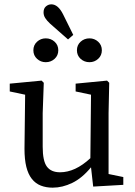

<svg xmlns="http://www.w3.org/2000/svg" viewBox="-20 -853 623 886"><path d="M549 0 410 8 400 -81Q359 -31 313.5 -9Q268 13 223 13Q193 13 168.5 3.5Q144 -6 127 -27.5Q110 -49 101.5 -83Q93 -117 93 -167L96 -416L25 -431V-467L172 -481L182 -471L177 -331V-176Q177 -110 196.5 -84Q216 -58 257 -58Q327 -58 397 -123L400 -416L329 -431V-467L474 -481L484 -471L481 -331V-50L549 -36ZM134 -621Q134 -645 151 -660.5Q168 -676 191 -676Q215 -676 232 -660.5Q249 -645 249 -621Q249 -597 232 -581.5Q215 -566 191 -566Q168 -566 151 -581.5Q134 -597 134 -621ZM294 -671 211 -744Q196 -758 188.5 -770Q181 -782 181 -796Q181 -814 192 -823.5Q203 -833 217 -833Q248 -833 271 -787L318 -692ZM335 -621Q335 -645 352 -660.5Q369 -676 393 -676Q416 -676 433 -660.5Q450 -645 450 -621Q450 -597 433 -581.5Q416 -566 393 -566Q369 -566 352 -581.5Q335 -597 335 -621Z"/></svg>

Font: Source Serif Pro
Style: Regular
Weight: 400
Designer: Frank Grießhammer
Foundry: Adobe Systems Incorporated
Version: Version 2.000;PS 1.000;hotconv 16.6.51;makeotf.lib2.5.65220